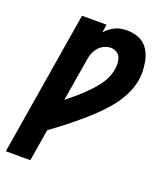

<svg xmlns="http://www.w3.org/2000/svg" viewBox="-138 -832 775 920"><g transform="rotate(20 250.0 -371.5)"><path d="M2 0 123 -735H248L242 -694Q253 -706 265.5 -715.5Q278 -725 292 -731.5Q306 -738 320.5 -740.5Q335 -743 350 -743Q374 -743 397.5 -736.5Q421 -730 438.5 -715Q456 -700 466.5 -679Q477 -658 481.5 -634.5Q486 -611 487 -586.5Q488 -562 484 -537Q477 -498 458 -460Q439 -422 411.5 -388.5Q384 -355 353 -325.5Q322 -296 289 -268Q256 -240 222.5 -214Q189 -188 154 -163L127 0ZM181 -327Q200 -343 219 -358.5Q238 -374 255.5 -390.5Q273 -407 290 -425Q307 -443 321.5 -462.5Q336 -482 346 -504Q356 -526 359 -548Q362 -564 361 -580Q360 -596 354.5 -609Q349 -622 335.5 -630Q322 -638 306 -638Q289 -638 272 -630Q255 -622 243.5 -608Q232 -594 225.5 -577Q219 -560 217 -543Z"/></g></svg>

Font: Iosevka Extrabold Oblique
Style: Regular
Weight: 800
Italic angle: -9°
Monospace: yes
Designer: Belleve Invis
Foundry: Belleve Invis
Version: Version 32.5.0; ttfautohint (v1.8.4)